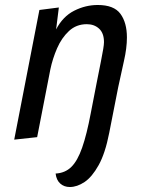

<svg xmlns="http://www.w3.org/2000/svg" viewBox="-20 -550 577 770"><path d="M260 200Q237 200 221.5 186Q206 172 203 146Q241 144 266 119.5Q291 95 309.5 42Q328 -11 344 -96Q358 -169 368 -219.5Q378 -270 384.5 -302.5Q391 -335 394 -353.5Q397 -372 397 -381Q397 -417 377.5 -435Q358 -453 328 -453Q286 -453 256.5 -425.5Q227 -398 209 -356.5Q191 -315 182 -272L129 0L37 10L138 -510L216 -520L205 -432Q232 -484 277.5 -507Q323 -530 372 -530Q437 -530 463 -494.5Q489 -459 489 -400Q489 -357 477 -305Q465 -253 454 -200L418 -17Q402 65 375.5 112.5Q349 160 319 180Q289 200 260 200Z"/></svg>

Font: Sansita Swashed Light Light
Style: Regular
Weight: 300
Version: Version 1.003